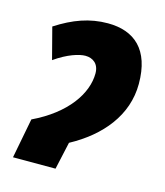

<svg xmlns="http://www.w3.org/2000/svg" viewBox="-90 -633 602 702"><g transform="rotate(15 211.0 -281.5)"><path d="M24 0H185L208 -104C321 -165 399 -259 399 -378C399 -508 333 -563 233 -563C164 -563 104 -541 39 -499L70 -380C118 -414 161 -427 184 -427C213 -427 236 -410 236 -374C236 -298 177 -210 53 -151Z"/></g></svg>

Font: Noto Sans UI Condensed Black
Style: Italic
Weight: 900
Width: 3
Italic angle: -192°
Designer: Monotype Design Team
Foundry: Monotype Imaging Inc.
Version: Version 1.901